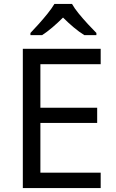

<svg xmlns="http://www.w3.org/2000/svg" viewBox="-20 -964 596 984"><path d="M496 0H97V-714H496V-635H187V-412H478V-334H187V-79H496ZM349 -944Q361 -922 383.5 -894.5Q406 -867 430.5 -840.5Q455 -814 474 -795V-784H412Q386 -800 358 -823.5Q330 -847 303 -874Q276 -847 249 -824Q222 -801 196 -784H136V-795Q155 -815 178.5 -841Q202 -867 224 -894.5Q246 -922 259 -944Z"/></svg>

Font: Noto Sans Rejang
Style: Regular
Weight: 400
Designer: Monotype Design Team
Foundry: Monotype Imaging Inc.
Version: Version 2.001; ttfautohint (v1.8.4.7-5d5b)